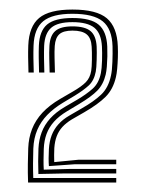

<svg xmlns="http://www.w3.org/2000/svg" viewBox="-20 -824 296 404"><path d="M82.9 -474.5Q82.3 -481.3 82.3 -490.8Q82.3 -500.3 82.9 -510.4Q83.9 -526.8 88.8 -539.6Q93.8 -552.5 103.1 -562.7Q112.3 -573 126.3 -581L152.1 -596Q177 -610.1 192.6 -624.7Q208.1 -639.2 213.5 -664.9Q215.8 -674.9 216.5 -693.5Q217.2 -712 216.8 -726.5Q215.7 -763.2 196.2 -779.1Q176.7 -795 132.4 -795Q90.2 -795 71 -779.4Q51.9 -763.9 50.6 -727.9Q50.1 -714.4 50.3 -701.7Q50.5 -689 51 -671.4H39.9Q39.4 -693.3 39.2 -703.5Q39 -713.8 39.5 -728.2Q41 -768.4 62.4 -786.2Q83.7 -803.9 132.4 -803.9Q183.3 -803.9 204.9 -785.5Q226.5 -767 227.9 -726.5Q228.4 -715.4 228 -702.9Q227.6 -690.4 226.6 -679.5Q225.6 -668.5 223.9 -661.7Q218 -636 202.1 -620.2Q186.2 -604.4 157 -587.6L131.1 -572.7Q119.2 -565.5 111.3 -556.9Q103.5 -548.3 99.4 -537.5Q95.3 -526.7 94.3 -512.6Q94 -503.3 93.9 -498Q93.8 -492.7 94.1 -482.9L145.3 -487.9H224.6V-478.3H136.3ZM39.1 -439.9Q38.3 -461.9 38.6 -478.6Q39 -495.2 39.4 -512Q40.2 -533.9 47.4 -552.4Q54.6 -570.9 69.2 -586.8Q83.9 -602.6 106.7 -615.9L132.5 -630.9Q151.8 -642 160.6 -651.1Q169.5 -660.2 171.9 -674.9Q173.2 -682.4 173.4 -698.8Q173.6 -715.2 172.9 -725.7Q171.9 -743.7 162.5 -751.6Q153.1 -759.6 132.4 -759.6Q113.5 -759.6 105 -752.1Q96.5 -744.6 95.2 -727.4Q94.4 -715 94.8 -702.5Q95.1 -690 95.6 -671.4H84.4Q84.2 -687.5 83.7 -700.2Q83.3 -712.9 84 -727.5Q85.3 -749.4 96.5 -758.9Q107.6 -768.5 132.4 -768.5Q158.8 -768.5 170.5 -758.6Q182.2 -748.8 183.4 -725.8Q183.9 -714.7 183.4 -697.8Q183 -680.9 181.5 -673.3Q177.9 -654.5 166.8 -644.2Q155.7 -634 137.4 -622.8L111.9 -607.5Q93.2 -596.2 79.6 -582.3Q66 -568.3 58.5 -550.8Q51 -533.3 50.1 -511.3Q49.5 -494.8 49.5 -480.2Q49.4 -465.6 50 -449.4H224.6V-439.9ZM60.8 -457.9Q60.3 -471.6 60.3 -484.3Q60.3 -496.9 60.9 -511.3Q61.8 -530 67.7 -545.6Q73.6 -561.3 85.5 -574.6Q97.3 -587.8 116.3 -599L142.1 -614Q161.8 -625.6 175 -637.4Q188.1 -649.1 192.3 -670.3Q194.1 -678.8 194.7 -696.4Q195.2 -714 194.5 -726.1Q193 -753.8 178.6 -765.6Q164.1 -777.4 132.4 -777.4Q101.3 -777.4 87.8 -765.6Q74.2 -753.8 72.9 -727.7Q72.4 -714.8 72.6 -702Q72.8 -689.1 73.3 -671.4H62.2Q61.7 -688.3 61.5 -701.9Q61.3 -715.4 61.8 -728Q63 -758.8 79.2 -772.5Q95.5 -786.1 132.4 -786.1Q171.2 -786.1 187.7 -772Q204.3 -758 205.7 -726.1Q206.1 -716.9 205.9 -705.4Q205.6 -694 204.8 -683.7Q203.9 -673.4 202.4 -667.2Q197.5 -646.5 184.9 -633.5Q172.3 -620.6 146.7 -605.3L120.9 -589.8Q104.1 -579.7 93.6 -567.9Q83.1 -556.1 77.9 -542Q72.8 -528 72.1 -510.8Q71.7 -497.2 71.6 -486.9Q71.5 -476.5 72.1 -467L125.7 -468.5H224.6V-459H115Z"/></svg>

Font: Big Shoulders Inline Text Thin
Style: Regular
Weight: 100
Designer: Patric King
Foundry: XO Type Co
Version: Version 2.002